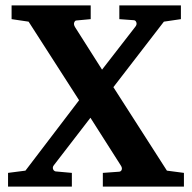

<svg xmlns="http://www.w3.org/2000/svg" viewBox="-20 -691 711 711"><path d="M360.8 0V-50.8L421.9 -55.2Q428.7 -56.2 430.9 -63Q433.1 -69.8 426.8 -79.1L314.9 -254.9L180.2 -80.1Q176.3 -75.7 175.8 -71.5Q175.3 -67.4 176.8 -64Q178.2 -60.5 180.9 -58.6Q183.6 -56.6 186 -56.2L246.1 -50.8V0H9.8V-50.8L74.2 -59.1L272.9 -319.8L85.9 -610.8L22.9 -620.1V-670.9H315.9V-620.1L263.2 -615.2Q257.8 -615.2 254.9 -607.9Q252 -600.6 257.8 -590.8L357.9 -433.1L481 -591.8Q487.8 -600.1 484.9 -608.2Q481.9 -616.2 475.1 -616.2L421.9 -620.1V-670.9H649.9V-620.1L586.9 -610.8L399.9 -368.2L598.1 -59.1L661.1 -50.8V0Z"/></svg>

Font: Charis SIL Am
Style: Bold
Weight: 700
Foundry: SIL International
Version: Version 5.000